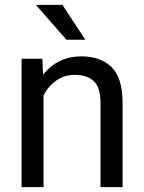

<svg xmlns="http://www.w3.org/2000/svg" viewBox="-20 -770 592 790"><path d="M288.1 -461.9Q244.6 -461.9 211.4 -438.5Q178.2 -415 159.2 -377.4V0H68.8V-528.3H154.3L157.2 -462.4Q217.3 -538.1 314.9 -538.1Q392.6 -538.1 438.2 -494.6Q483.9 -451.2 484.4 -348.6V0H393.6V-347.2Q393.6 -409.2 366.5 -435.5Q339.4 -461.9 288.1 -461.9ZM236.8 -750 331.1 -606.4H253.4L127.4 -750Z"/></svg>

Font: Roboto21382017
Style: Regular
Weight: 400
Designer: Christian Robertson
Foundry: Google
Version: Version 2.138; 2017